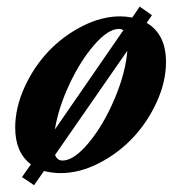

<svg xmlns="http://www.w3.org/2000/svg" viewBox="-20 -500 518 567"><path d="M80.6 46.9 44.9 22.9 71.3 -14.6Q24.9 -49.8 24.9 -123Q24.9 -181.6 52.2 -241.9Q79.6 -302.2 122.8 -347.9Q166 -393.6 222.9 -422.6Q279.8 -451.7 335 -451.7Q351.1 -451.7 370.6 -448.2L392.6 -480.5L428.7 -455.1L413.1 -432.6Q470.2 -398.9 470.2 -316.9Q470.2 -258.3 442.6 -198.2Q415 -138.2 371.8 -92.5Q328.6 -46.9 271.7 -17.8Q214.8 11.2 159.2 11.2Q133.8 11.2 109.9 4.9ZM331.1 -414.6Q299.3 -414.6 258.3 -367.4Q217.3 -320.3 184.8 -250.7Q152.3 -181.2 142.1 -117.7L344.2 -410.6Q338.9 -414.6 331.1 -414.6ZM164.6 -25.9Q198.7 -25.9 242.4 -78.9Q286.1 -131.8 318.6 -208.7Q351.1 -285.6 356 -350.1L142.6 -42.5Q148.9 -25.9 164.6 -25.9Z"/></svg>

Font: Elstob 10pt
Style: Bold Italic
Weight: 700
Italic angle: -20°
Designer: Peter S. Baker
Version: Version 1.015